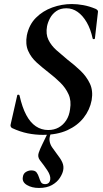

<svg xmlns="http://www.w3.org/2000/svg" viewBox="-20 -656 510 951"><path d="M192 12Q155 12 117.5 4.5Q80 -3 39 -22Q35 -25 33 -29.5Q31 -34 33 -41L65 -182Q65 -187 70.5 -187Q76 -187 77 -182Q90 -124 110 -86.5Q130 -49 157.5 -30.5Q185 -12 219 -12Q248 -12 270.5 -24.5Q293 -37 308 -60Q323 -83 327 -115Q334 -157 319.5 -189Q305 -221 278.5 -247Q252 -273 222 -296Q191 -320 162.5 -345.5Q134 -371 119.5 -404Q105 -437 113 -481Q124 -534 158 -568Q192 -602 239 -619Q286 -636 336 -636Q363 -636 393 -630.5Q423 -625 454 -612Q468 -605 465 -595L450 -465Q449 -462 444.5 -462Q440 -462 439 -465Q429 -512 409.5 -545.5Q390 -579 364.5 -597Q339 -615 309 -615Q279 -615 259 -601Q239 -587 228 -566.5Q217 -546 213 -526Q206 -487 220 -458.5Q234 -430 260 -407Q286 -384 315 -360Q348 -335 378 -306.5Q408 -278 425 -242.5Q442 -207 434 -160Q425 -112 394.5 -73Q364 -34 313.5 -11Q263 12 192 12ZM173 275Q138 275 113.5 260.5Q89 246 93 222Q95 204 108 196Q121 188 135 188Q154 188 161.5 198.5Q169 209 173 222Q177 235 182.5 245.5Q188 256 203 256Q226 256 229 232Q231 213 214.5 188Q198 163 178 138Q165 121 171.5 101.5Q178 82 189 60L218 0H234Q223 24 225.5 41.5Q228 59 238 73.5Q248 88 260 104Q280 129 288.5 148Q297 167 293 187Q290 204 276.5 225Q263 246 237.5 260.5Q212 275 173 275Z"/></svg>

Font: Cormorant Light
Style: Bold Italic
Weight: 700
Italic angle: -10°
Version: Version 4.000